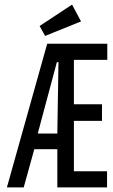

<svg xmlns="http://www.w3.org/2000/svg" viewBox="-20 -814 490 834"><path d="M10 0 185 -624H446V-554H301V-361H423V-289H301V-70H445V0H229V-166H129L83 0ZM144 -234H229L234 -544H227ZM176 -658 152 -701 293 -794 332 -721Z"/></svg>

Font: Inconsolata SemiCondensed Medium
Style: Regular
Weight: 500
Width: 4
Monospace: yes
Designer: Raph Levien, Cyreal, Brenton Simpson
Foundry: Raph Levien, Cyreal, Google
Version: Version 3.001; ttfautohint (v1.8.2.53-6de2)